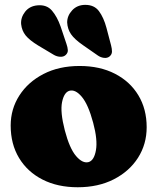

<svg xmlns="http://www.w3.org/2000/svg" viewBox="-20 -775 664 809"><path d="M315.5 -497Q401 -497 464.5 -464.2Q528 -431.5 563 -373.5Q598 -315.5 598 -239Q598 -167.5 561.5 -110.2Q525 -53 459.5 -19.5Q394 14 307.5 14Q222.5 14 159 -18.5Q95.5 -51 60.2 -109.5Q25 -168 25 -246Q25 -315.5 61.5 -372.5Q98 -429.5 163.2 -463.2Q228.5 -497 315.5 -497ZM353 -92Q376.5 -98.5 384.2 -142Q392 -185.5 372.5 -258Q352 -334.5 324.8 -367Q297.5 -399.5 272.5 -392.5Q250 -386 241.5 -344.8Q233 -303.5 253 -226Q273 -149.5 300.5 -117.5Q328 -85.5 353 -92ZM428.5 -658 448 -584Q452 -569 451.8 -557.2Q451.5 -545.5 441.5 -537Q432 -529.5 418 -531.2Q404 -533 392.5 -541L328.5 -585.5Q294 -609.5 279.2 -631Q264.5 -652.5 263 -680.5Q263 -708.5 283.8 -731.2Q304.5 -754 338 -754.5Q377 -755 397 -728Q417 -701 428.5 -658ZM235.5 -663 260 -590Q265 -576 265.8 -564Q266.5 -552 256.5 -543Q247.5 -535 233.8 -535.8Q220 -536.5 207.5 -543.5L140.5 -583.5Q104.5 -605.5 88.2 -625.5Q72 -645.5 69 -673.5Q67 -701.5 85.8 -725.5Q104.5 -749.5 138 -752.5Q177 -756 199 -730.2Q221 -704.5 235.5 -663Z"/></svg>

Font: Fraunces 9pt S100 Black
Style: Regular
Weight: 900
Version: Version 1.000; ttfautohint (v1.8.3)